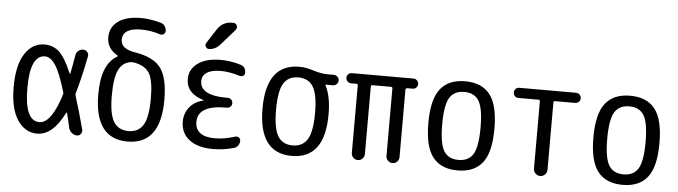

<svg xmlns="http://www.w3.org/2000/svg" viewBox="-48 -955 4095 1159"><g transform="rotate(5 2000.0 -375.0)"><path d="M210 -459Q120.1 -459 120.1 -259.8Q120.1 -60.5 210 -60.5Q282.2 -60.5 337.9 -238.3Q340.8 -246.1 337.9 -253.9Q302.7 -371.1 272.9 -415Q243.2 -459 210 -459ZM202.1 9.8Q128.9 9.8 83 -59.1Q37.1 -127.9 37.1 -259.8Q37.1 -389.6 82 -460Q127 -530.3 202.1 -530.3Q252 -530.3 289.1 -497.6Q326.2 -464.8 366.2 -370.1Q369.1 -364.3 371.1 -370.1Q381.8 -422.9 391.6 -482.4Q394.5 -499 407.2 -509.3Q419.9 -519.5 435.5 -519.5Q450.2 -519.5 460.4 -508.3Q470.7 -497.1 467.8 -482.4Q442.4 -350.6 414.1 -254.9Q411.1 -246.1 414.1 -238.3Q441.4 -153.3 471.7 -39.1Q475.6 -25.4 466.8 -12.7Q458 0 443.4 0Q426.8 0 412.6 -11.2Q398.4 -22.5 393.6 -39.1Q391.6 -46.9 383.8 -80.6Q376 -114.3 372.1 -129.9Q371.1 -131.8 369.1 -131.8Q367.2 -131.8 366.2 -129.9Q296.9 9.8 202.1 9.8Z M731.4 -469.7Q680.7 -463.9 656.2 -416Q631.8 -368.2 631.8 -259.8Q631.8 -146.5 660.6 -100.1Q689.5 -53.7 750 -53.7Q810.5 -53.7 839.4 -100.6Q868.2 -147.5 868.2 -259.8Q868.2 -369.1 842.8 -412.6Q817.4 -456.1 749 -468.8H747.1Q737.3 -470.7 731.4 -469.7ZM549.8 -259.8Q549.8 -442.4 643.6 -495.1Q649.4 -499 644.5 -502.9Q579.1 -540 580.1 -608.4Q580.1 -668 628.4 -704.1Q676.8 -740.2 767.6 -740.2Q823.2 -740.2 888.7 -721.7Q903.3 -717.8 912.6 -704.6Q921.9 -691.4 921.9 -674.8Q921.9 -662.1 911.6 -655.3Q901.4 -648.4 888.7 -652.3Q831.1 -670.9 775.4 -670.9Q662.1 -670.9 662.1 -599.6Q662.1 -543.9 750 -530.3Q863.3 -511.7 906.7 -451.7Q950.2 -391.6 950.2 -259.8Q950.2 9.8 750 9.8Q549.8 9.8 549.8 -259.8Z M1185.5 -276.4Q1186.5 -276.4 1186.5 -278.3Q1186.5 -279.3 1185.5 -279.3Q1079.1 -311.5 1080.1 -400.4Q1080.1 -457 1129.9 -493.7Q1179.7 -530.3 1267.6 -530.3Q1329.1 -530.3 1389.6 -511.7Q1421.9 -502 1421.9 -465.8Q1421.9 -453.1 1412.1 -446.8Q1402.3 -440.4 1389.6 -444.3Q1326.2 -463.9 1275.4 -463.9Q1218.8 -463.9 1190.4 -444.8Q1162.1 -425.8 1162.1 -392.6Q1162.1 -305.7 1324.2 -305.7H1330.1Q1342.8 -305.7 1351.6 -297.4Q1360.4 -289.1 1360.4 -275.9Q1360.4 -262.7 1351.6 -254.4Q1342.8 -246.1 1330.1 -246.1H1324.2Q1154.3 -246.1 1154.3 -144.5Q1154.3 -101.6 1184.1 -78.6Q1213.9 -55.7 1272.5 -55.7Q1332 -55.7 1394.5 -76.2Q1406.2 -80.1 1417 -73.7Q1427.7 -67.4 1427.7 -53.7Q1427.7 -38.1 1418.5 -24.9Q1409.2 -11.7 1393.6 -7.8Q1332 9.8 1267.6 9.8Q1174.8 9.8 1123.5 -30.3Q1072.3 -70.3 1072.3 -139.6Q1072.3 -190.4 1103 -228Q1133.8 -265.6 1185.5 -276.4ZM1317.4 -759.8H1323.2Q1339.8 -759.8 1346.2 -745.6Q1352.5 -731.4 1341.8 -717.8L1255.9 -620.1Q1228.5 -589.8 1190.4 -589.8Q1177.7 -589.8 1171.4 -602.1Q1165 -614.3 1171.9 -624L1228.5 -711.9Q1259.8 -759.8 1317.4 -759.8Z M1834.5 -419.4Q1805.7 -465.8 1744.6 -465.8Q1683.6 -465.8 1655.3 -419.4Q1627 -373 1627 -260.3Q1627 -147.5 1655.3 -100.6Q1683.6 -53.7 1744.6 -53.7Q1805.7 -53.7 1834.5 -100.6Q1863.3 -147.5 1863.3 -260.3Q1863.3 -373 1834.5 -419.4ZM1745.1 -530.3Q1785.2 -530.3 1832 -515.1Q1878.9 -500 1918 -500H1956.1Q1968.8 -500 1978.5 -490.7Q1988.3 -481.4 1988.3 -468.3Q1988.3 -455.1 1978.5 -445.8Q1968.8 -436.5 1956.1 -436.5H1912.1Q1911.1 -436.5 1911.1 -435.5V-433.6Q1945.3 -368.2 1945.3 -259.8Q1945.3 9.8 1745.1 9.8Q1544.9 9.8 1544.9 -260.3Q1544.9 -530.3 1745.1 -530.3Z M2064.5 -458Q2051.8 -458 2042.5 -466.8Q2033.2 -475.6 2033.2 -488.8Q2033.2 -502 2042 -510.7Q2050.8 -519.5 2064.5 -519.5H2436.5Q2449.2 -519.5 2458.5 -510.7Q2467.8 -502 2467.8 -488.8Q2467.8 -475.6 2459 -466.8Q2450.2 -458 2436.5 -458H2404.3Q2395.5 -458 2394.5 -449.2V-40Q2394.5 -24.4 2383.3 -12.2Q2372.1 0 2355 0Q2337.9 0 2326.7 -12.2Q2315.4 -24.4 2315.4 -40V-449.2Q2315.4 -458 2305.7 -458H2194.3Q2185.5 -458 2184.6 -449.2V-40Q2184.6 -24.4 2173.3 -12.2Q2162.1 0 2145 0Q2127.9 0 2116.7 -12.2Q2105.5 -24.4 2105.5 -40V-449.2Q2105.5 -458 2095.7 -458Z M2838.9 -420.9Q2811.5 -465.8 2750 -465.8Q2688.5 -465.8 2661.1 -420.9Q2633.8 -376 2633.8 -259.8Q2633.8 -143.6 2661.1 -98.6Q2688.5 -53.7 2750 -53.7Q2811.5 -53.7 2838.9 -98.6Q2866.2 -143.6 2866.2 -259.8Q2866.2 -376 2838.9 -420.9ZM2900.4 -53.7Q2850.6 9.8 2750 9.8Q2649.4 9.8 2599.6 -53.7Q2549.8 -117.2 2549.8 -260.3Q2549.8 -403.3 2599.6 -466.8Q2649.4 -530.3 2750 -530.3Q2850.6 -530.3 2900.4 -466.8Q2950.2 -403.3 2950.2 -260.3Q2950.2 -117.2 2900.4 -53.7Z M3078.1 -458Q3065.4 -458 3056.6 -466.8Q3047.9 -475.6 3047.9 -488.8Q3047.9 -502 3056.6 -510.7Q3065.4 -519.5 3078.1 -519.5H3421.9Q3434.6 -519.5 3443.8 -510.7Q3453.1 -502 3453.1 -488.8Q3453.1 -475.6 3443.8 -466.8Q3434.6 -458 3421.9 -458H3299.8Q3291 -458 3291 -449.2V-41Q3291 -24.4 3278.8 -12.2Q3266.6 0 3250 0Q3233.4 0 3221.2 -12.2Q3209 -24.4 3209 -41V-449.2Q3209 -458 3200.2 -458Z M3838.9 -420.9Q3811.5 -465.8 3750 -465.8Q3688.5 -465.8 3661.1 -420.9Q3633.8 -376 3633.8 -259.8Q3633.8 -143.6 3661.1 -98.6Q3688.5 -53.7 3750 -53.7Q3811.5 -53.7 3838.9 -98.6Q3866.2 -143.6 3866.2 -259.8Q3866.2 -376 3838.9 -420.9ZM3900.4 -53.7Q3850.6 9.8 3750 9.8Q3649.4 9.8 3599.6 -53.7Q3549.8 -117.2 3549.8 -260.3Q3549.8 -403.3 3599.6 -466.8Q3649.4 -530.3 3750 -530.3Q3850.6 -530.3 3900.4 -466.8Q3950.2 -403.3 3950.2 -260.3Q3950.2 -117.2 3900.4 -53.7Z"/></g></svg>

Font: Rounded Mgen+ 1mn regular
Style: Regular
Weight: 400
Designer: [Source Han Sans]
Ryoko NISHIZUKA  (kana & ideographs); Paul D. Hunt (Latin, Greek & Cyrillic); Wenlong ZHANG  (bopomofo
Version: Version 1.059.20150602